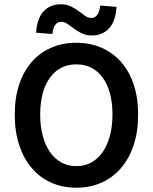

<svg xmlns="http://www.w3.org/2000/svg" viewBox="-20 -866 714 898"><path d="M337 12Q273 12 220 -11.5Q167 -35 129 -79.5Q91 -124 70 -187Q49 -250 49 -330Q49 -409 70 -471.5Q91 -534 129 -577Q167 -620 220 -643Q273 -666 337 -666Q401 -666 454 -643Q507 -620 545.5 -577Q584 -534 605 -471.5Q626 -409 626 -330Q626 -250 605 -187Q584 -124 545.5 -79.5Q507 -35 454 -11.5Q401 12 337 12ZM337 -89Q376 -89 407 -106Q438 -123 460 -154.5Q482 -186 494 -230.5Q506 -275 506 -330Q506 -440 460.5 -502.5Q415 -565 337 -565Q259 -565 213.5 -502.5Q168 -440 168 -330Q168 -275 180 -230.5Q192 -186 214 -154.5Q236 -123 267 -106Q298 -89 337 -89ZM410 -700Q383 -700 362.5 -710Q342 -720 326 -732Q310 -744 296 -754Q282 -764 267 -764Q250 -764 239 -750.5Q228 -737 225 -707L149 -713Q153 -780 184 -813Q215 -846 264 -846Q291 -846 311.5 -836Q332 -826 348 -814Q364 -802 378 -792Q392 -782 407 -782Q442 -782 449 -840L525 -834Q521 -767 490 -733.5Q459 -700 410 -700Z"/></svg>

Font: Giro Semibold
Style: Regular
Weight: 600
Designer: Paul D. Hunt
Foundry: Adobe Systems Incorporated
Version: Version 1.000;PS 1.0;hotconv 1.0.88;makeotf.lib2.5.647800